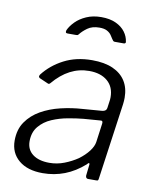

<svg xmlns="http://www.w3.org/2000/svg" viewBox="-84 -807 713 881"><g transform="rotate(10 272.0 -366.0)"><path d="M368 -65Q325 -27 277 -8.5Q229 10 175 10Q104 10 63.5 -24Q23 -58 23 -115Q23 -167 48 -203Q73 -239 113.5 -262Q154 -285 204.5 -297Q255 -309 305 -312L395 -319Q414 -321 416 -336L420 -365Q421 -370 421.5 -376Q422 -382 422 -387Q422 -435 390.5 -462Q359 -489 305 -489Q258 -489 216.5 -467.5Q175 -446 138 -402Q135 -399 132.5 -398.5Q130 -398 126 -400L87 -417Q84 -419 82.5 -422.5Q81 -426 85 -433Q122 -481 179 -510.5Q236 -540 310 -540Q368 -540 407 -522.5Q446 -505 466 -473Q486 -441 486 -396Q486 -389 485.5 -381.5Q485 -374 484 -366L434 -11Q433 -3 431 -1.5Q429 0 422 0H385Q380 0 377 -3.5Q374 -7 374 -14L380 -67Q379 -79 368 -65ZM405 -261Q406 -269 403.5 -272Q401 -275 394 -274L316 -268Q285 -265 246 -258Q207 -251 172 -236Q137 -221 114 -193.5Q91 -166 91 -124Q91 -85 119.5 -63.5Q148 -42 197 -42Q233 -42 266.5 -55Q300 -68 328 -87Q356 -108 373 -130.5Q390 -153 393 -173ZM177 -641Q170 -641 168.5 -644.5Q167 -648 169 -655Q178 -675 197.5 -695Q217 -715 247.5 -728.5Q278 -742 317 -742Q357 -742 385 -729Q413 -716 428.5 -695Q444 -674 447 -650Q448 -647 446 -644Q444 -641 438 -641H396Q392 -641 389 -644Q386 -647 383 -652Q379 -659 372 -669Q365 -679 352 -686Q339 -693 317 -693Q283 -693 261.5 -677.5Q240 -662 228 -646Q225 -642 222 -641.5Q219 -641 215 -641Z"/></g></svg>

Font: Libre Franklin Light
Style: Italic
Weight: 300
Italic angle: -8°
Designer: Pablo Impallari, Rodrigo Fuenzalida, Nhung Nguyen
Foundry: Impallari Type
Version: Version 3.000